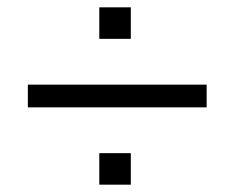

<svg xmlns="http://www.w3.org/2000/svg" viewBox="-20 -549 640 524"><path d="M251 -443V-529H337V-443ZM56 -256V-318H544V-256ZM251 -45V-131H337V-45Z"/></svg>

Font: Nunito Sans
Style: Regular
Weight: 400
Designer: Vernon Adams
Foundry: Vernon Adams
Version: Version 3.101; ttfautohint (v1.8.4.7-5d5b);gftools[0.9.27]